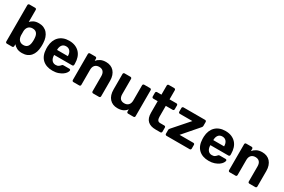

<svg xmlns="http://www.w3.org/2000/svg" viewBox="106 -1857 4462 3015"><g transform="rotate(30 2336.5 -350.0)"><path d="M365 10Q308 10 270 -9.5Q232 -29 208 -59V-25Q208 -14 201 -7Q194 0 183 0H88Q77 0 70 -7Q63 -14 63 -25V-685Q63 -696 70 -703Q77 -710 88 -710H191Q202 -710 208.5 -703Q215 -696 215 -685V-467Q240 -495 276.5 -512.5Q313 -530 365 -530Q416 -530 455 -512.5Q494 -495 520.5 -463.5Q547 -432 561.5 -389Q576 -346 578 -294Q579 -275 579 -260.5Q579 -246 578 -226Q576 -173 561.5 -129.5Q547 -86 520.5 -55Q494 -24 455 -7Q416 10 365 10ZM320 -110Q349 -110 368 -119.5Q387 -129 398.5 -145Q410 -161 416 -183Q422 -205 423 -229Q426 -260 423 -291Q422 -315 416 -337Q410 -359 398.5 -375Q387 -391 368 -400.5Q349 -410 320 -410Q293 -410 273.5 -401Q254 -392 241.5 -377Q229 -362 222.5 -342.5Q216 -323 215 -302Q214 -263 215 -226Q216 -204 222 -183Q228 -162 240.5 -146Q253 -130 272.5 -120Q292 -110 320 -110Z M917 10Q802 10 734.5 -53.5Q667 -117 663 -240V-283Q666 -341 684.5 -386.5Q703 -432 735.5 -464Q768 -496 813.5 -513Q859 -530 916 -530Q979 -530 1026.5 -510Q1074 -490 1106 -455Q1138 -420 1154 -371Q1170 -322 1170 -265V-242Q1170 -231 1163 -224.5Q1156 -218 1145 -218H819Q819 -195 824 -172.5Q829 -150 840.5 -132.5Q852 -115 870.5 -104Q889 -93 916 -93Q951 -93 970.5 -108Q990 -123 998 -134Q1007 -145 1012.5 -147.5Q1018 -150 1030 -150H1134Q1144 -150 1150.5 -144Q1157 -138 1156 -128Q1155 -112 1139.5 -88Q1124 -64 1094 -42.5Q1064 -21 1020 -5.5Q976 10 917 10ZM819 -309H1015V-311Q1015 -365 989 -397.5Q963 -430 916 -430Q869 -430 844 -397.5Q819 -365 819 -311Z M1294 0Q1283 0 1276.5 -7Q1270 -14 1270 -25V-495Q1270 -506 1276.5 -513Q1283 -520 1294 -520H1392Q1403 -520 1410 -513Q1417 -506 1417 -495V-456Q1443 -488 1483.5 -509Q1524 -530 1584 -530Q1628 -530 1665 -515Q1702 -500 1728 -471Q1754 -442 1768.5 -400Q1783 -358 1783 -305V-25Q1783 -14 1776 -7Q1769 0 1758 0H1652Q1641 0 1634 -7Q1627 -14 1627 -25V-298Q1627 -352 1601.5 -381Q1576 -410 1527 -410Q1479 -410 1451.5 -381Q1424 -352 1424 -298V-25Q1424 -14 1417.5 -7Q1411 0 1400 0Z M2095 10Q2005 10 1951.5 -49Q1898 -108 1898 -216V-495Q1898 -506 1904.5 -513Q1911 -520 1922 -520H2028Q2039 -520 2046 -513Q2053 -506 2053 -495V-222Q2053 -110 2151 -110Q2199 -110 2226 -139Q2253 -168 2253 -222V-495Q2253 -506 2260 -513Q2267 -520 2278 -520H2384Q2395 -520 2401.5 -513Q2408 -506 2408 -495V-25Q2408 -14 2401.5 -7Q2395 0 2384 0H2286Q2275 0 2268 -7Q2261 -14 2261 -25V-64Q2235 -28 2194.5 -9Q2154 10 2095 10Z M2784 0Q2689 0 2639.5 -47Q2590 -94 2590 -192V-402H2511Q2500 -402 2493 -409Q2486 -416 2486 -427V-495Q2486 -506 2493 -513Q2500 -520 2511 -520H2590V-685Q2590 -696 2596.5 -703Q2603 -710 2614 -710H2712Q2723 -710 2730 -703Q2737 -696 2737 -685V-520H2862Q2873 -520 2879.5 -513Q2886 -506 2886 -495V-427Q2886 -416 2879.5 -409Q2873 -402 2862 -402H2737V-204Q2737 -166 2750.5 -144.5Q2764 -123 2798 -123H2871Q2882 -123 2888.5 -116.5Q2895 -110 2895 -99V-25Q2895 -14 2888.5 -7Q2882 0 2871 0Z M2983 0Q2972 0 2965 -7Q2958 -14 2958 -25V-92Q2958 -102 2962.5 -110Q2967 -118 2973 -125L3218 -404H2991Q2980 -404 2973 -410.5Q2966 -417 2966 -428V-495Q2966 -506 2973 -513Q2980 -520 2991 -520H3381Q3392 -520 3399 -513Q3406 -506 3406 -495V-423Q3406 -414 3402 -407Q3398 -400 3392 -393L3152 -116H3402Q3413 -116 3419.5 -109.5Q3426 -103 3426 -92V-25Q3426 -14 3419.5 -7Q3413 0 3402 0Z M3750 10Q3635 10 3567.5 -53.5Q3500 -117 3496 -240V-283Q3499 -341 3517.5 -386.5Q3536 -432 3568.5 -464Q3601 -496 3646.5 -513Q3692 -530 3749 -530Q3812 -530 3859.5 -510Q3907 -490 3939 -455Q3971 -420 3987 -371Q4003 -322 4003 -265V-242Q4003 -231 3996 -224.5Q3989 -218 3978 -218H3652Q3652 -195 3657 -172.5Q3662 -150 3673.5 -132.5Q3685 -115 3703.5 -104Q3722 -93 3749 -93Q3784 -93 3803.5 -108Q3823 -123 3831 -134Q3840 -145 3845.5 -147.5Q3851 -150 3863 -150H3967Q3977 -150 3983.5 -144Q3990 -138 3989 -128Q3988 -112 3972.5 -88Q3957 -64 3927 -42.5Q3897 -21 3853 -5.5Q3809 10 3750 10ZM3652 -309H3848V-311Q3848 -365 3822 -397.5Q3796 -430 3749 -430Q3702 -430 3677 -397.5Q3652 -365 3652 -311Z M4127 0Q4116 0 4109.5 -7Q4103 -14 4103 -25V-495Q4103 -506 4109.5 -513Q4116 -520 4127 -520H4225Q4236 -520 4243 -513Q4250 -506 4250 -495V-456Q4276 -488 4316.5 -509Q4357 -530 4417 -530Q4461 -530 4498 -515Q4535 -500 4561 -471Q4587 -442 4601.5 -400Q4616 -358 4616 -305V-25Q4616 -14 4609 -7Q4602 0 4591 0H4485Q4474 0 4467 -7Q4460 -14 4460 -25V-298Q4460 -352 4434.5 -381Q4409 -410 4360 -410Q4312 -410 4284.5 -381Q4257 -352 4257 -298V-25Q4257 -14 4250.5 -7Q4244 0 4233 0Z"/></g></svg>

Font: Fz Rubik SemBd
Style: Regular
Weight: 600
Designer: Hubert and Fischer
Foundry: Hubert and Fischer
Version: Vit hóa bi FontZin.com